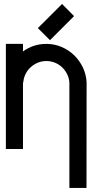

<svg xmlns="http://www.w3.org/2000/svg" viewBox="-20 -741 508 958"><path d="M9.3 2.4V-522H94.7V-484.4Q146.5 -522 211.4 -522Q251.5 -522 287.1 -506.8Q322.8 -491.7 349.9 -465.3Q377 -439 393.6 -404.1Q410.2 -369.1 412.1 -329.6L411.6 196.8H326.2V-329.6Q324.7 -351.6 314.9 -371.1Q305.2 -390.6 289.8 -405.3Q274.4 -419.9 254.2 -428.2Q233.9 -436.5 211.4 -436.5Q188.5 -436.5 168.2 -428Q147.9 -419.4 132.3 -405Q116.7 -390.6 107.2 -371.1Q97.7 -351.6 96.2 -329.6H94.7V2.4ZM168.9 -600.6 289.6 -721.2 349.6 -660.6 229.5 -540.5Z"/></svg>

Font: Proletarsk
Style: Regular
Weight: 400
Designer: Peter Wiegel, original typeface by Carl Albert Fahrenwaldt 1901
Foundry: Peter Wiegel
Version: Version 1.000 2010 initial release